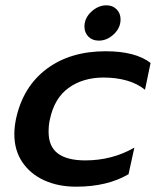

<svg xmlns="http://www.w3.org/2000/svg" viewBox="-20 -688 588 723"><path d="M298 -588Q298 -620 324 -644Q350 -668 381 -668Q404 -668 419 -653Q434 -638 434 -615Q434 -583 408.5 -559Q383 -535 352 -535Q328 -535 313 -550Q298 -565 298 -588ZM34 -183Q34 -209 40 -239Q66 -361 155 -428Q244 -495 378 -495Q490 -495 547 -451L526 -350Q498 -373 458 -384.5Q418 -396 370 -396Q293 -396 239 -357.5Q185 -319 168 -239Q163 -218 163 -192Q163 -136 198 -110Q233 -84 301 -84Q402 -84 486 -132L464 -32Q384 15 267 15Q199 15 146.5 -9Q94 -33 64 -77.5Q34 -122 34 -183Z"/></svg>

Font: Prompt Medium
Style: Italic
Weight: 500
Italic angle: -12°
Designer: Katatrad Team
Foundry: CadsonDemak
Version: Version 1.001